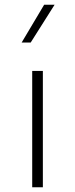

<svg xmlns="http://www.w3.org/2000/svg" viewBox="-20 -789 316 809"><path d="M71.3 -609.9H109.4L210 -769H166ZM115.7 0H160.6V-490.2H115.7Z"/></svg>

Font: Estedad ExtraLight
Style: Regular
Weight: 200
Designer: Amin Abedi
Version: Version 7.3